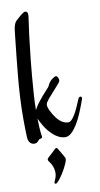

<svg xmlns="http://www.w3.org/2000/svg" viewBox="-98 -705 512 980"><g transform="rotate(-10 158.0 -215.0)"><path d="M309.1 -185.1Q312 -185.1 314.2 -182.9Q316.4 -180.7 316.4 -176.8Q316.4 -173.3 314.9 -169.9Q302.2 -133.8 288.6 -101.8Q274.9 -69.8 260.3 -46.1Q245.6 -22.5 230.2 -8.5Q214.8 5.4 198.2 5.4Q192.4 5.4 179.4 2.4Q166.5 -0.5 149.4 -12.2Q132.3 -23.9 112.8 -47.6Q93.3 -71.3 74.2 -112.8Q74.7 -84 75.9 -66.9Q77.1 -49.8 78.1 -39.8Q79.1 -29.8 80.1 -25.1Q81.1 -20.5 81.1 -17.1Q81.1 -11.7 76.7 -10.3Q72.3 -8.8 67.9 -7.8Q64.5 -7.3 62 -4.4Q59.6 -1.5 56.6 2Q53.7 5.4 49.1 8.1Q44.4 10.7 36.6 10.7Q31.7 10.7 26.4 8.8Q21 6.8 16.4 2.4Q11.7 -2 8.5 -9.5Q5.4 -17.1 4.9 -28.8Q3.9 -50.8 3.4 -75.7Q2.9 -100.6 2.9 -125.5Q2.9 -182.1 5.9 -235.8Q8.8 -289.6 13.7 -341.6Q18.6 -393.6 23.9 -444.3Q29.3 -495.1 34.7 -544.9Q36.6 -563 38.3 -576.2Q40 -589.4 42.7 -598.9Q45.4 -608.4 49.1 -614.7Q52.7 -621.1 58.1 -626Q65.4 -632.3 72.3 -638.4Q79.1 -644.5 85.4 -649.7Q91.8 -654.8 97.4 -658Q103 -661.1 107.4 -661.1Q112.8 -661.1 116.5 -657Q120.1 -652.8 120.1 -642.1Q120.1 -634.3 116.2 -609.1Q112.3 -584 106.2 -535.9Q100.1 -487.8 92.3 -413.8Q84.5 -339.8 77.1 -234.9Q75.7 -215.8 75 -196Q74.2 -176.3 74.2 -159.7V-156.7Q78.6 -164.6 82 -170.7Q85.4 -176.8 88.9 -181.9Q92.3 -187 96.4 -192.1Q100.6 -197.3 106 -204.1Q123 -225.6 137.5 -241Q151.9 -256.3 156.7 -262.2Q158.7 -265.1 160.2 -268.8Q161.6 -272.5 164.1 -276.9Q166.5 -281.2 170.7 -286.6Q174.8 -292 182.1 -297.9Q197.3 -309.6 204.1 -309.6Q207 -309.6 209.7 -307.1Q212.4 -304.7 214.1 -301.3Q215.8 -297.9 216.8 -293.9Q217.8 -290 217.8 -287.6Q217.8 -284.7 217 -282Q216.3 -279.3 213.9 -275.9Q212.4 -273.9 207.3 -268.1Q202.1 -262.2 195.1 -254.2Q188 -246.1 180.2 -237.3Q172.4 -228.5 165.3 -220.5Q158.2 -212.4 152.6 -206.1Q147 -199.7 145 -196.8Q139.6 -189.9 136.5 -184.3Q133.3 -178.7 133.3 -171.9Q133.3 -164.1 137.2 -153.8Q141.1 -143.6 149.9 -127.9Q168.5 -95.2 187.5 -80.8Q206.5 -66.4 226.1 -66.4Q234.9 -66.4 243.9 -75.4Q252.9 -84.5 262 -99.6Q271 -114.7 279.5 -133.8Q288.1 -152.8 296.4 -172.9Q300.8 -185.1 309.1 -185.1ZM178.7 107.4Q180.7 110.4 180.7 113.8Q180.7 118.7 179.2 123.8Q177.7 128.9 175.3 134.8Q170.4 147 163.3 160.4Q156.2 173.8 148.2 186.5Q140.1 199.2 131.8 210Q123.5 220.7 116.2 227.1Q113.8 229 112.5 230Q111.3 231 108.4 231Q106.4 231 104.7 229.2Q103 227.5 103 225.1Q103 222.2 105 218.3Q110.4 206.5 113.5 196.3Q116.7 186 116.7 176.3Q116.7 162.6 113.5 151.4Q110.4 140.1 106 131.8Q101.6 123.5 97.7 118.4Q93.8 113.3 93.3 112.3Q89.4 106.9 89.4 103.5Q89.4 98.6 93.3 94.7L134.8 56.2Q137.2 54.2 138.4 53Q139.6 51.8 142.6 51.8Q146 51.8 148.9 56.2Q150.4 58.6 154.8 65.9Q159.2 73.2 164.3 81.8Q169.4 90.3 173.6 97.9Q177.7 105.5 178.7 107.4Z"/></g></svg>

Font: Engagement
Style: Regular
Weight: 400
Designer: Astigmatic (AOETI)
Foundry: Astigmatic (AOETI)
Version: Version 1.000